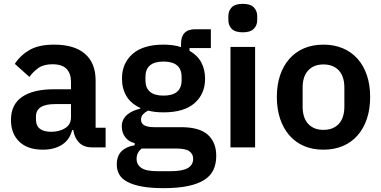

<svg xmlns="http://www.w3.org/2000/svg" viewBox="-20 -766 1983 998"><path d="M458 0Q416 0 391.5 -24.5Q367 -49 361 -90H355Q342 -39 302 -13.5Q262 12 203 12Q123 12 80 -30Q37 -72 37 -142Q37 -223 95 -262.5Q153 -302 260 -302H349V-340Q349 -384 326 -408Q303 -432 252 -432Q207 -432 179.5 -412.5Q152 -393 133 -366L57 -434Q86 -479 134 -506.5Q182 -534 261 -534Q367 -534 422 -486Q477 -438 477 -348V-102H529V0ZM246 -81Q289 -81 319 -100Q349 -119 349 -156V-225H267Q167 -225 167 -161V-144Q167 -112 187.5 -96.5Q208 -81 246 -81Z M1104 44Q1104 85 1089.5 116.5Q1075 148 1042 169Q1009 190 957 201Q905 212 830 212Q764 212 718 203.5Q672 195 642.5 179.5Q613 164 600 141Q587 118 587 89Q587 45 611.5 20.5Q636 -4 680 -11V-22Q648 -30 630.5 -53.5Q613 -77 613 -109Q613 -129 621 -144.5Q629 -160 642.5 -171Q656 -182 673 -189.5Q690 -197 709 -201V-205Q661 -227 637.5 -266Q614 -305 614 -357Q614 -437 669 -485.5Q724 -534 830 -534Q854 -534 877.5 -531Q901 -528 921 -521V-538Q921 -614 995 -614H1076V-516H965V-502Q1006 -479 1026 -442Q1046 -405 1046 -357Q1046 -278 991.5 -230Q937 -182 830 -182Q784 -182 750 -191Q735 -184 724 -172.5Q713 -161 713 -144Q713 -105 781 -105H921Q1017 -105 1060.5 -65.5Q1104 -26 1104 44ZM984 59Q984 34 964 20Q944 6 895 6H717Q690 26 690 60Q690 90 715 107Q740 124 800 124H864Q927 124 955.5 108Q984 92 984 59ZM830 -269Q924 -269 924 -349V-366Q924 -446 830 -446Q736 -446 736 -366V-349Q736 -269 830 -269Z M1242 -598Q1202 -598 1184.5 -616Q1167 -634 1167 -662V-682Q1167 -710 1184.5 -728Q1202 -746 1242 -746Q1281 -746 1299 -728Q1317 -710 1317 -682V-662Q1317 -634 1299 -616Q1281 -598 1242 -598ZM1178 -522H1306V0H1178Z M1661 12Q1605 12 1560.5 -7Q1516 -26 1484.5 -62Q1453 -98 1436 -148.5Q1419 -199 1419 -262Q1419 -325 1436 -375Q1453 -425 1484.5 -460.5Q1516 -496 1560.5 -515Q1605 -534 1661 -534Q1717 -534 1762 -515Q1807 -496 1838.5 -460.5Q1870 -425 1887 -375Q1904 -325 1904 -262Q1904 -199 1887 -148.5Q1870 -98 1838.5 -62Q1807 -26 1762 -7Q1717 12 1661 12ZM1661 -91Q1712 -91 1741 -122Q1770 -153 1770 -213V-310Q1770 -369 1741 -400Q1712 -431 1661 -431Q1611 -431 1582 -400Q1553 -369 1553 -310V-213Q1553 -153 1582 -122Q1611 -91 1661 -91Z"/></svg>

Font: IBM Plex Sans Arabic SmBld
Style: Regular
Weight: 600
Designer: Mike Abbink, Paul van der Laan, Pieter van Rosmalen, Wael Morcos, Khajak Apelian
Foundry: Bold Monday
Version: Version 1.005